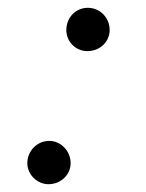

<svg xmlns="http://www.w3.org/2000/svg" viewBox="-20 -461 373 492"><path d="M261 -384C261 -416 236 -441 205 -441C174 -441 150 -416 150 -384C150 -354 174 -330 204 -330C236 -330 261 -354 261 -384ZM161 -43C161 -74 136 -100 106 -100C75 -100 50 -74 50 -43C50 -14 75 11 104 11C136 11 161 -13 161 -43Z"/></svg>

Font: XITS
Style: Italic
Weight: 400
Italic angle: -16.33°
Designer: MicroPress Inc., with final additions and corrections provided by Coen Hoffman, Elsevier (retired)
Version: Version 1.107